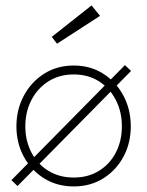

<svg xmlns="http://www.w3.org/2000/svg" viewBox="-20 -658 529 690"><path d="M429 -424 451 -403 43 10.5 21 -10.5ZM245 12Q185 12 138.5 -17Q92 -46 65.5 -95Q39 -144 39 -204Q39 -264 65.5 -313.8Q92 -363.5 138.5 -393Q185 -422.5 245 -422.5Q305 -422.5 351.2 -393Q397.5 -363.5 423.8 -313.8Q450 -264 450 -204Q450 -144 423.8 -95Q397.5 -46 351.2 -17Q305 12 245 12ZM245 -20Q297 -20 336 -44.2Q375 -68.5 396.5 -110.2Q418 -152 418 -204Q418 -256 396.5 -298.2Q375 -340.5 336 -365.5Q297 -390.5 245 -390.5Q193 -390.5 153.8 -365.5Q114.5 -340.5 92.8 -298.2Q71 -256 71 -204Q71 -152 92.8 -110.2Q114.5 -68.5 153.8 -44.2Q193 -20 245 -20ZM185 -501 166 -525.5 309 -638.5 339.5 -601Z"/></svg>

Font: League Spartan Extralight
Style: Regular
Weight: 200
Foundry: The League of Moveable Type
Version: Version 2.300; ttfautohint (v1.8.3)